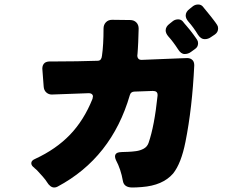

<svg xmlns="http://www.w3.org/2000/svg" viewBox="-20 -851 1040 853"><path d="M917 -686Q905 -677 889 -677Q873 -677 860 -696Q840 -729 817 -755Q805 -769 805 -782Q805 -799 823 -812L838 -824Q848 -831 860.5 -831Q873 -831 881 -822Q886 -816 889 -812Q892 -808 898.5 -800.5Q905 -793 913.5 -782Q922 -771 928 -763.5Q934 -756 937 -751.5Q940 -747 944.5 -740.5Q949 -734 949 -725Q949 -708 935 -698ZM828 -620Q816 -611 800 -611Q784 -611 771 -632Q749 -666 728 -689Q716 -703 716 -716Q716 -733 734 -746L749 -758Q759 -765 771.5 -765Q784 -765 792 -756Q797 -750 800 -746Q803 -742 809.5 -735Q816 -728 824.5 -717Q833 -706 839 -698Q845 -690 848 -685.5Q851 -681 855.5 -674.5Q860 -668 860 -659Q860 -642 846 -633ZM680 -430Q680 -447 659 -447L576 -444Q561 -443 557 -429Q476 -150 236 -22Q229 -18 221 -18Q203 -18 188 -43Q185 -49 169.5 -67Q154 -85 144 -95L136 -102Q133 -104 132 -106Q119 -115 119 -126Q119 -138 136 -145Q229 -188 291 -252.5Q353 -317 391 -412Q393 -420 393 -423.5Q393 -427 390 -431Q385 -437 374 -437Q373 -437 210 -431Q196 -431 185.5 -440.5Q175 -450 174 -467Q168 -544 168 -546Q168 -563 179 -572Q188 -578 202 -578H229Q321 -578 413 -581Q423 -581 427.5 -587Q432 -593 433 -603Q440 -651 440 -724Q440 -741 450.5 -752Q461 -763 478 -763L558 -762Q575 -762 585.5 -751.5Q596 -741 596 -724L595 -693Q595 -677 594 -662.5Q593 -648 592.5 -634.5Q592 -621 591 -613Q590 -605 590 -603Q590 -596 594.5 -590.5Q599 -585 609 -585Q723 -589 783 -592Q812 -593 812 -593Q828 -593 837 -582Q843 -574 843 -561V-560Q834 -371 804 -221Q785 -125 749 -80Q703 -27 610 -20Q585 -18 568 -18Q531 -18 526 -47Q517 -99 495 -140Q491 -149 491 -156Q491 -167 501 -172Q507 -175 521 -175.5Q535 -176 550 -176.5Q565 -177 584 -179.5Q603 -182 618.5 -190.5Q634 -199 640 -216Q666 -291 680 -426Q680 -428 680 -430Z"/></svg>

Font: Tsunagi Gothic Black
Style: Regular
Weight: 900
Designer: Yoshimichi Ohira
Foundry: Positype
Version: Version 1.001